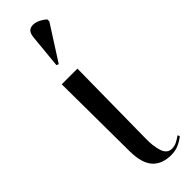

<svg xmlns="http://www.w3.org/2000/svg" viewBox="-276 -808 822 822"><g transform="rotate(-45 135.0 -396.5)"><path d="M185 10Q130 10 100.5 -22Q71 -54 70 -125L67 -536H162L157 -119Q156 -70 167 -38.5Q178 -7 206 -7Q222 -7 236.5 -14.5Q251 -22 263 -31L268 -22Q251 -8 230.5 1Q210 10 185 10ZM119 -606 109 -610 124 -766Q127 -792 142.5 -799.5Q158 -807 179.5 -800Q201 -793 220 -776V-764Z"/></g></svg>

Font: Noto Serif Display ExtraCondensed
Style: Regular
Weight: 400
Width: 2
Designer: Monotype Design Team
Foundry: Monotype Imaging Inc.
Version: Version 2.009